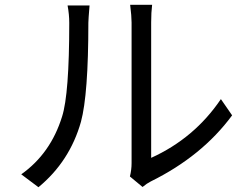

<svg xmlns="http://www.w3.org/2000/svg" viewBox="-20 -760 1040 804"><path d="M69 -30Q192 -117 240 -272Q270 -366 270 -664Q270 -700 263 -737H355Q350 -677 350 -665Q350 -365 319 -250Q272 -84 141 24ZM524 -21Q531 -49 531 -77V-666Q531 -692 525 -740H617Q613 -708 613 -666V-99Q794 -181 905 -345L952 -277Q826 -106 611 0Q595 8 577 23Z"/></svg>

Font: Source Han Sans K Regular
Style: Regular
Weight: 400
Designer: Ryoko NISHIZUKA  (kana & ideographs); Paul D. Hunt (Latin, Greek & Cyrillic); Wenlong ZHANG  (bopomofo); Sandoll Communi
Foundry: Adobe Systems Incorporated
Version: Version 1.00 July 18, 2014, initial release